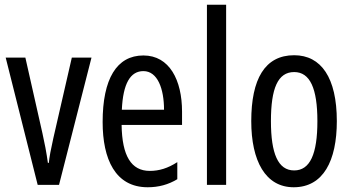

<svg xmlns="http://www.w3.org/2000/svg" viewBox="-20 -780 1483 810"><path d="M139 0H229L366 -537H283L205 -197C195 -153 188 -116 186 -93H182C176 -137 168 -178 159 -218L87 -537H4Z M585 -546C472 -546 413 -447 413 -265C413 -109 466 10 603 10C649 10 690 -1 728 -24V-96C688 -70 651 -59 612 -59C533 -59 495 -123 493 -253H748V-309C748 -442 695 -546 585 -546ZM585 -480C645 -480 672 -405 672 -317H494C499 -428 530 -480 585 -480Z M934 0V-760H853V0Z M1401 -269C1401 -452 1335 -547 1221 -547C1097 -547 1040 -446 1040 -269C1040 -101 1100 10 1219 10C1344 10 1401 -102 1401 -269ZM1123 -269C1123 -407 1152 -476 1221 -476C1288 -476 1319 -407 1319 -269C1319 -130 1288 -61 1221 -61C1153 -61 1123 -132 1123 -269Z"/></svg>

Font: Noto Sans Sinhala UI ExtraCondensed
Style: Regular
Weight: 400
Width: 2
Designer: Jelle Bosma - Monotype Design Team
Foundry: Monotype Imaging Inc.
Version: Version 2.006